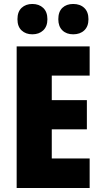

<svg xmlns="http://www.w3.org/2000/svg" viewBox="-20 -948 515 968"><path d="M432 0H64V-714H432V-567H241V-443H418V-296H241V-149H432ZM68 -851Q68 -889 89 -908.5Q110 -928 143 -928Q177 -928 198 -908Q219 -888 219 -851Q219 -815 198 -795Q177 -775 143 -775Q110 -775 89 -794.5Q68 -814 68 -851ZM274 -851Q274 -889 294.5 -908.5Q315 -928 349 -928Q384 -928 405 -908Q426 -888 426 -851Q426 -815 405 -795Q384 -775 349 -775Q315 -775 294.5 -795Q274 -815 274 -851Z"/></svg>

Font: Noto Sans Lao Looped Condensed Black
Style: Regular
Weight: 900
Width: 3
Designer: Mark Frömberg, Ben Mitchell
Foundry: The Fontpad Ltd
Version: Version 1.002; ttfautohint (v1.8.4.7-5d5b)